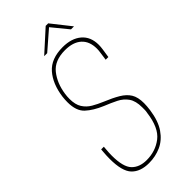

<svg xmlns="http://www.w3.org/2000/svg" viewBox="-231 -755 810 810"><g transform="rotate(-45 173.5 -350.0)"><path d="M132 9Q81 9 54 -19Q27 -47 27 -121Q27 -131 27.5 -141.5Q28 -152 29 -163L30 -175H46L45 -163Q44 -153 43.5 -143Q43 -133 43 -125Q43 -57 67 -32Q91 -7 134 -7Q187 -7 226.5 -37.5Q266 -68 276 -146Q278 -155 278 -163Q278 -171 278 -178Q278 -216 263 -237.5Q248 -259 223 -271.5Q198 -284 168 -296Q123 -315 96.5 -339.5Q70 -364 70 -416Q70 -424 70.5 -431.5Q71 -439 72 -448Q81 -515 116 -555Q151 -595 220 -595Q273 -595 304 -568.5Q335 -542 335 -494Q335 -488 334.5 -482Q334 -476 333 -469L327 -429H311L316 -465Q317 -471 317.5 -476.5Q318 -482 318 -488Q318 -532 292 -555.5Q266 -579 218 -579Q156 -579 126 -541.5Q96 -504 88 -448Q87 -441 86.5 -434Q86 -427 86 -420Q86 -386 99 -365.5Q112 -345 133.5 -332.5Q155 -320 179 -310Q218 -294 244 -278.5Q270 -263 283 -242Q296 -221 296 -185Q296 -169 293 -146Q285 -89 261.5 -55Q238 -21 204.5 -6Q171 9 132 9ZM138 -623 233 -709H248L316 -623H298L239 -695L156 -623Z"/></g></svg>

Font: Alumni Sans Pinstripe
Style: Italic
Weight: 400
Italic angle: -8°
Designer: Robert E. Leuschke
Foundry: Robert E. Leuschke
Version: Version 1.010; ttfautohint (v1.8.4.7-5d5b)